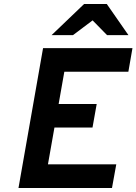

<svg xmlns="http://www.w3.org/2000/svg" viewBox="-20 -941 683 961"><path d="M72.5 0 195.5 -700H643L622.5 -582H302L273.5 -420.5H464L443 -302.5H252.5L220 -118.5H562L540.5 0ZM238 -765 401 -921H514.5L623 -765H516L443.5 -839L345 -765Z"/></svg>

Font: Overpass
Style: Bold Italic
Weight: 700
Italic angle: -10°
Designer: Delve Withrington, Dave Bailey, Thomas Jockin
Foundry: Delve Fonts LLC
Version: Version 4.000; ttfautohint (v1.8.3)